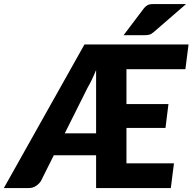

<svg xmlns="http://www.w3.org/2000/svg" viewBox="-64 -954 977 974"><path d="M423.5 -277.5V-599Q403.5 -548.5 380.5 -509.5L264.5 -277.5ZM577.5 -603V-426H790.5L775.5 -305H577.5V-125.5H818.5L802.5 0H423.5V-166.5H209L143.5 -35.5Q135 -22 119 -11Q103 0 82.5 0H-44.5L364.5 -728.5H892.5L876.5 -603ZM880 -933.5 715.5 -791Q709 -785.5 703.8 -782.5Q698.5 -779.5 692.8 -778Q687 -776.5 680.8 -776Q674.5 -775.5 666.5 -775.5H563L665 -910.5Q671.5 -918.5 677.5 -923.2Q683.5 -928 690 -930.2Q696.5 -932.5 704.5 -933Q712.5 -933.5 723 -933.5Z"/></svg>

Font: Lato ExtraBold
Style: Italic
Weight: 800
Italic angle: -7°
Designer: Lukasz Dziedzic with Adam Twardoch and Botio Nikoltchev
Foundry: tyPoland Lukasz Dziedzic
Version: Version 2.015; 2015-08-06; http://www.latofonts.com/